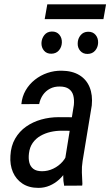

<svg xmlns="http://www.w3.org/2000/svg" viewBox="-20 -870 517 900"><path d="M279.8 -90.3 326.2 -377.9Q328.6 -403.3 323.5 -422.6Q318.4 -441.9 303 -453.1Q287.6 -464.4 259.8 -464.4Q234.4 -464.8 214.4 -454.3Q194.3 -443.8 181.4 -425.3Q168.5 -406.7 163.6 -382.3L80.1 -381.8Q83.5 -417.5 100.3 -446.5Q117.2 -475.6 143.6 -496.3Q169.9 -517.1 202.1 -528.1Q234.4 -539.1 269 -538.6Q318.8 -538.1 352.1 -517.8Q385.3 -497.6 400.1 -461.2Q415 -424.8 410.2 -376L367.2 -115.2Q362.8 -87.4 363.8 -61.5Q364.7 -35.6 366.2 -8.3L365.2 0L280.8 0.5Q275.9 -22 276.4 -44.9Q276.9 -67.9 279.8 -90.3ZM332.5 -320.3 322.3 -256.8 268.6 -257.3Q242.7 -257.3 217 -251.5Q191.4 -245.6 169.7 -233.2Q147.9 -220.7 133.5 -200.4Q119.1 -180.2 115.7 -150.9Q112.8 -127 117.4 -108.2Q122.1 -89.4 136.5 -78.4Q150.9 -67.4 177.2 -67.4Q204.6 -67.4 230 -79.6Q255.4 -91.8 273.7 -112.8Q292 -133.8 297.9 -160.6L311 -119.6Q305.2 -94.2 291.3 -70.6Q277.3 -46.9 257.3 -28.6Q237.3 -10.3 212.6 0.2Q188 10.7 160.2 10.7Q115.7 10.7 85.4 -9.3Q55.2 -29.3 40.5 -63.2Q25.9 -97.2 28.8 -140.1Q31.2 -186 51 -220.2Q70.8 -254.4 102.5 -276.6Q134.3 -298.8 173.6 -309.8Q212.9 -320.8 255.4 -320.8ZM174.3 -668.5Q175.3 -689.9 188 -705.8Q200.7 -721.7 222.7 -722.2Q245.6 -722.7 258.3 -707.3Q271 -691.9 270 -669.9Q269 -648.9 256.1 -633.8Q243.2 -618.7 221.2 -618.2Q198.7 -617.7 186.3 -632.6Q173.8 -647.5 174.3 -668.5ZM344.2 -667.5Q344.7 -689 357.7 -704.8Q370.6 -720.7 392.6 -721.2Q415.5 -721.7 428.2 -706.3Q440.9 -690.9 439.9 -668.9Q439 -647.9 426 -632.8Q413.1 -617.7 391.1 -617.2Q369.1 -616.7 356.2 -631.6Q343.3 -646.5 344.2 -667.5ZM477.1 -849.6 464.8 -780.3H189.5L201.7 -849.6Z"/></svg>

Font: Roboto Condensed
Style: Italic
Weight: 400
Italic angle: -12°
Designer: Christian Robertson
Foundry: Google
Version: Version 3.0